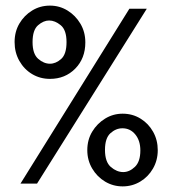

<svg xmlns="http://www.w3.org/2000/svg" viewBox="-20 -654 603 684"><path d="M158 -373Q123 -373 94.5 -390Q66 -407 49 -437Q32 -467 32 -504Q32 -541 49 -570Q66 -599 94.5 -616.5Q123 -634 158 -634Q192 -634 220.5 -616.5Q249 -599 266.5 -569.5Q284 -540 284 -503Q284 -446 248 -409.5Q212 -373 158 -373ZM53 0 441 -623H503L112 0ZM158 -427Q179 -427 198 -444Q217 -461 217 -504Q217 -547 196.5 -564Q176 -581 155 -581Q135 -581 115.5 -564Q96 -547 96 -504Q96 -462 116 -444.5Q136 -427 158 -427ZM417 10Q383 10 354.5 -7Q326 -24 308.5 -53.5Q291 -83 291 -119Q291 -156 308.5 -185Q326 -214 354.5 -231.5Q383 -249 417 -249Q452 -249 480.5 -231.5Q509 -214 525.5 -184.5Q542 -155 542 -119Q542 -83 525 -53.5Q508 -24 479.5 -7Q451 10 417 10ZM419 -41Q441 -41 460.5 -59.5Q480 -78 480 -118Q480 -153 462 -175Q444 -197 416 -197Q393 -197 373.5 -179.5Q354 -162 354 -120Q354 -77 375 -59Q396 -41 419 -41Z"/></svg>

Font: Inconsolata SemiExpanded
Style: Regular
Weight: 400
Width: 6
Monospace: yes
Designer: Raph Levien, Cyreal, Brenton Simpson
Foundry: Raph Levien, Cyreal, Google
Version: Version 3.100; ttfautohint (v1.8.4.7-5d5b)